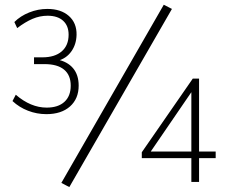

<svg xmlns="http://www.w3.org/2000/svg" viewBox="-20 -760 973 802"><path d="M32.2 -337.9 45.9 -364.3Q108.4 -310.5 174.8 -310.5Q222.7 -310.5 249 -334.5Q275.4 -358.4 275.4 -402.3Q275.4 -446.3 247.6 -469.2Q219.7 -492.2 166 -492.2H122.1V-520.5H157.2Q209 -520.5 237.8 -545.4Q266.6 -570.3 266.6 -615.2Q266.6 -652.3 243.7 -673.3Q220.7 -694.3 178.7 -694.3Q146.5 -694.3 115.7 -681.2Q85 -668 51.8 -642.6L40 -668Q65.4 -693.4 102.1 -708Q138.7 -722.7 177.7 -722.7Q234.4 -722.7 267.6 -693.4Q300.8 -664.1 299.8 -614.3Q298.8 -574.2 277.8 -544.9Q256.8 -515.6 220.7 -505.9L217.8 -511.7Q261.7 -502.9 285.2 -475.1Q308.6 -447.3 308.6 -402.3Q308.6 -347.7 272.5 -315.4Q236.3 -283.2 173.8 -283.2Q133.8 -283.2 97.2 -297.4Q60.5 -311.5 32.2 -337.9ZM236.3 3.9 664.1 -740.2 698.2 -722.7 269.5 21.5ZM779.3 -390.6H790L601.6 -115.2L595.7 -127H880.9V-99.6H572.3V-124L785.2 -431.6H811.5V0H779.3Z"/></svg>

Font: Min Sans VF VF
Style: Regular
Weight: 400
Designer: Jinseong-Kim, NotoSansCJK, Nunito
Foundry: Jinseong-Kim
Version: Version 1.420;Glyphs 3.1.2 (3151)